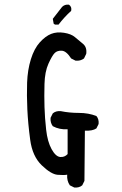

<svg xmlns="http://www.w3.org/2000/svg" viewBox="-20 -837 540 847"><path d="M307.6 -9.8 288.1 -19.5Q274.4 -39.1 276.4 -66.4Q262.7 -63.5 233.9 -65.9Q205.1 -68.4 164.1 -107.9Q123 -147.5 113.3 -219.7Q103.5 -292 100.6 -354.5Q97.7 -417 99.6 -472.7Q101.6 -528.3 116.2 -575.7Q130.9 -623 155.8 -650.4Q180.7 -677.7 205.6 -687.5Q230.5 -697.3 262.2 -692.4Q293.9 -687.5 310.5 -673.3Q327.1 -659.2 345.7 -644Q364.3 -628.9 360.4 -599.6L350.6 -579.1Q335 -567.4 313.5 -569.3L293.9 -579.1Q272.5 -612.3 252.4 -613.3Q232.4 -614.3 221.2 -603Q210 -591.8 193.8 -556.2Q177.7 -520.5 176.3 -466.8Q174.8 -413.1 176.3 -365.2Q177.7 -317.4 183.6 -264.6Q189.5 -211.9 207.5 -179.2Q225.6 -146.5 245.1 -144.5Q264.6 -142.6 278.3 -157.2V-266.6Q242.2 -264.6 212.9 -280.3Q201.2 -295.9 203.1 -317.4L212.9 -336.9Q226.6 -348.6 248 -346.7Q286.1 -338.9 328.1 -338.9Q370.1 -338.9 405.3 -325.2Q417 -311.5 415 -290L405.3 -270.5Q387.7 -258.8 354.5 -260.7L352.5 -39.1L342.8 -19.5Q329.1 -7.8 307.6 -9.8ZM222.7 -728.5 216.8 -732.4 212.9 -753.9 253.9 -806.6Q265.6 -818.4 284.2 -816.4Q297.9 -806.6 293.9 -789.1Q263.7 -761.7 238.3 -728.5Z"/></svg>

Font: NaikaiFont
Style: Regular-Lite
Weight: 400
Version: Version 1.67